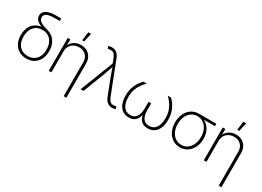

<svg xmlns="http://www.w3.org/2000/svg" viewBox="-21 -1627 3697 2708"><g transform="rotate(30 1827.5 -273.0)"><path d="M281.7 9.3Q213.9 9.3 161.4 -21.2Q108.9 -51.8 79.8 -108.2Q50.8 -164.6 50.8 -242.2Q50.8 -319.8 79.8 -375.5Q108.9 -431.2 161.4 -460.9Q213.9 -490.7 281.7 -490.7L317.4 -467.8Q277.3 -477.1 243.9 -489Q210.4 -501 186.5 -517.6Q162.6 -534.2 149.2 -556.4Q135.7 -578.6 135.7 -607.9Q135.7 -645.5 158.9 -672.1Q182.1 -698.7 229.2 -713.1Q276.4 -727.5 347.7 -727.5H427.2V-686.5H341.3Q285.2 -686.5 249.3 -677Q213.4 -667.5 196.8 -649.2Q180.2 -630.9 180.2 -605.5Q180.2 -576.7 197 -557.1Q213.9 -537.6 240.2 -524.9Q266.6 -512.2 294.9 -503.7Q323.2 -495.1 345.7 -488.8Q381.8 -478 412.4 -457Q442.9 -436 465.3 -405.3Q487.8 -374.5 500 -333.7Q512.2 -293 512.2 -242.7Q512.2 -165 482.9 -108.4Q453.6 -51.8 401.9 -21.2Q350.1 9.3 281.7 9.3ZM281.7 -31.7Q337.4 -31.7 379.4 -56.4Q421.4 -81.1 444.8 -128.2Q468.3 -175.3 468.3 -242.2Q468.3 -309.1 444.8 -356.9Q421.4 -404.8 379.4 -430.4Q337.4 -456.1 281.7 -456.1Q226.1 -456.1 183.8 -430.7Q141.6 -405.3 118.2 -357.2Q94.7 -309.1 94.7 -242.2Q94.7 -175.3 118.2 -128.2Q141.6 -81.1 183.8 -56.4Q226.1 -31.7 281.7 -31.7Z M688 -343.8V0H644.5V-535.6H687L687.5 -414.6H678.2Q698.2 -480.5 748 -512Q797.9 -543.5 859.9 -543.5Q915.5 -543.5 958 -520.3Q1000.5 -497.1 1024.9 -453.9Q1049.3 -410.6 1049.3 -350.1V204.1H1005.4V-347.7Q1005.4 -418.5 963.1 -460.4Q920.9 -502.4 852.5 -502.4Q805.7 -502.4 768.6 -482.9Q731.4 -463.4 709.7 -427.5Q688 -391.6 688 -343.8ZM837.4 -609.4 855.5 -749.5H901.9L869.6 -609.4Z M1163.6 0 1374 -540.5 1347.2 -608.9Q1333 -645.5 1315.9 -665.3Q1298.8 -685.1 1276.9 -690.2Q1254.9 -695.3 1226.1 -688L1206.5 -686.5L1197.8 -725.1Q1211.4 -729 1225.3 -731.2Q1239.3 -733.4 1254.4 -733.4Q1285.2 -733.4 1309.6 -721.9Q1334 -710.4 1352.8 -686.5Q1371.6 -662.6 1386.2 -624.5L1583 -118.7Q1597.2 -82.5 1614.3 -62.5Q1631.3 -42.5 1653.3 -37.4Q1675.3 -32.2 1704.1 -39.6L1723.1 -41L1731.9 -2.4Q1718.8 1.5 1704.8 3.7Q1690.9 5.9 1675.8 5.9Q1645 5.9 1620.8 -5.6Q1596.7 -17.1 1577.6 -41Q1558.6 -64.9 1543.9 -103L1447.3 -352.5Q1431.6 -394 1417.7 -434.6Q1403.8 -475.1 1389.2 -515.6H1402.8Q1389.2 -475.6 1375.5 -434.8Q1361.8 -394 1346.2 -352.5L1210.9 0Z M1948.2 6.3Q1887.7 6.3 1845 -23.9Q1802.2 -54.2 1779.8 -109.9Q1757.3 -165.5 1757.3 -241.7Q1757.3 -314.9 1775.9 -371.1Q1794.4 -427.2 1822.8 -468Q1851.1 -508.8 1879.9 -535.6H1932.6Q1902.3 -506.8 1872.1 -466.8Q1841.8 -426.8 1821.5 -371.6Q1801.3 -316.4 1801.3 -241.2Q1801.3 -146.5 1839.1 -90.3Q1877 -34.2 1948.7 -34.2Q2016.6 -34.2 2049.3 -82.5Q2082 -130.9 2082 -216.8V-325.2H2125V-216.8Q2125 -130.9 2156.7 -82.5Q2188.5 -34.2 2256.3 -34.2Q2329.6 -34.2 2367.4 -90.3Q2405.3 -146.5 2405.3 -241.2Q2405.3 -316.9 2384.8 -372.3Q2364.3 -427.7 2334 -467.8Q2303.7 -507.8 2273.4 -535.6H2326.2Q2355.5 -509.3 2383.5 -468.5Q2411.6 -427.7 2430.4 -371.6Q2449.2 -315.4 2449.2 -241.7Q2449.2 -165.5 2426.5 -109.9Q2403.8 -54.2 2360.8 -23.9Q2317.9 6.3 2257.3 6.3Q2205.6 6.3 2172.4 -14.6Q2139.2 -35.6 2121.6 -70.3Q2104 -105 2098.6 -145H2106.4Q2101.6 -104.5 2083.7 -69.8Q2065.9 -35.2 2032.7 -14.4Q1999.5 6.3 1948.2 6.3Z M2782.7 10.7Q2715.3 10.7 2662.6 -24.4Q2609.9 -59.6 2580.1 -121.3Q2550.3 -183.1 2550.3 -263.2Q2550.3 -343.8 2580.1 -405Q2609.9 -466.3 2662.6 -501Q2715.3 -535.6 2782.7 -535.6H3064.9V-496.1H2846.7L2782.7 -495.1Q2726.6 -495.1 2684.1 -465.1Q2641.6 -435.1 2617.9 -382.8Q2594.2 -330.6 2594.2 -263.2Q2594.2 -196.3 2617.9 -143.3Q2641.6 -90.3 2683.8 -60.1Q2726.1 -29.8 2782.7 -29.8Q2839.8 -29.8 2882.1 -60.3Q2924.3 -90.8 2947.8 -143.6Q2971.2 -196.3 2971.2 -263.2Q2971.2 -330.6 2947.8 -382.8Q2924.3 -435.1 2881.8 -465.1Q2839.4 -495.1 2782.7 -495.1V-517.1Q2833 -517.1 2875.5 -499.3Q2918 -481.4 2949.2 -447.8Q2980.5 -414.1 2997.8 -366.7Q3015.1 -319.3 3015.1 -260.3Q3015.1 -181.6 2985.4 -120.6Q2955.6 -59.6 2903.3 -24.4Q2851.1 10.7 2782.7 10.7Z M3212.9 -343.8V0H3169.4V-535.6H3211.9L3212.4 -414.6H3203.1Q3223.1 -480.5 3272.9 -512Q3322.8 -543.5 3384.8 -543.5Q3440.4 -543.5 3482.9 -520.3Q3525.4 -497.1 3549.8 -453.9Q3574.2 -410.6 3574.2 -350.1V204.1H3530.3V-347.7Q3530.3 -418.5 3488 -460.4Q3445.8 -502.4 3377.4 -502.4Q3330.6 -502.4 3293.5 -482.9Q3256.3 -463.4 3234.6 -427.5Q3212.9 -391.6 3212.9 -343.8ZM3362.3 -609.4 3380.4 -749.5H3426.8L3394.5 -609.4Z"/></g></svg>

Font: Inter 20pt ExtraLight
Style: Regular
Weight: 250
Version: Version 4.001;git-66647c0bb